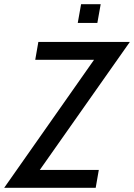

<svg xmlns="http://www.w3.org/2000/svg" viewBox="-61 -901 643 921"><path d="M390 -614H108L123 -700H562L130 -86H413L398 0H-41ZM328 -881H422L406 -791H312Z"/></svg>

Font: Cabin
Style: Italic
Weight: 400
Italic angle: -7°
Designer: Pablo Impallari
Foundry: Pablo Impallari. http://www.impallari.com Igino Marini. http://www.ikern.com
Version: Version 2.200